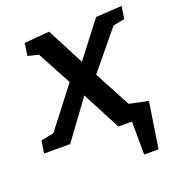

<svg xmlns="http://www.w3.org/2000/svg" viewBox="-158 -644 847 917"><g transform="rotate(-20 265.5 -185.5)"><path d="M551 -473 492 -461 334 -269 432 -85 528 -65 492 168H419L418 0H349L247 -195L104 0H-29L-19 -63L46 -76L203 -279L110 -452L56 -465L65 -528L193 -539L291 -350L428 -528L560 -536Z"/></g></svg>

Font: Bitter Pro SemiBold
Style: Italic
Weight: 600
Italic angle: -9°
Designer: Sol Matas, and Bitter project Authors
Foundry: Sol Matas
Version: Version 1.010